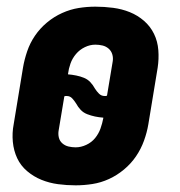

<svg xmlns="http://www.w3.org/2000/svg" viewBox="-20 -548 540 576"><path d="M207 8Q180 8 154 4.5Q128 1 104.5 -8.5Q81 -18 61.5 -34.5Q42 -51 31.5 -73.5Q21 -96 18.5 -122.5Q16 -149 21 -175L49 -345Q53 -369 61.5 -394Q70 -419 85 -441Q100 -463 121 -480.5Q142 -498 166.5 -509Q191 -520 216 -524Q241 -528 266 -528Q293 -528 319.5 -524.5Q346 -521 369.5 -511.5Q393 -502 412 -485.5Q431 -469 442 -446.5Q453 -424 455 -397.5Q457 -371 453 -345L425 -175Q421 -151 412 -126Q403 -101 388 -79Q373 -57 352 -39.5Q331 -22 307 -11Q283 0 257.5 4Q232 8 207 8ZM294 -260Q296 -260 297.5 -260Q299 -260 301 -261L318 -363Q320 -374 317 -384.5Q314 -395 306 -402Q298 -409 287.5 -411.5Q277 -414 266 -414Q250 -414 234.5 -406.5Q219 -399 208 -386Q197 -373 191.5 -357.5Q186 -342 184 -326V-325Q196 -324 208.5 -321.5Q221 -319 232 -314.5Q243 -310 251 -301.5Q259 -293 265 -282Q270 -274 277 -267Q284 -260 294 -260ZM207 -106Q223 -106 239 -113.5Q255 -121 265.5 -134Q276 -147 281.5 -162.5Q287 -178 290 -194V-195Q277 -196 265 -198.5Q253 -201 241.5 -205.5Q230 -210 222 -218.5Q214 -227 208 -238Q203 -246 196.5 -253Q190 -260 180 -260Q178 -260 176.5 -260Q175 -260 173 -259L156 -157Q154 -146 156.5 -135.5Q159 -125 167 -118Q175 -111 185.5 -108.5Q196 -106 207 -106Z"/></svg>

Font: Iosevka Heavy
Style: Italic
Weight: 900
Italic angle: -9°
Monospace: yes
Designer: Belleve Invis
Foundry: Belleve Invis
Version: Version 32.5.0; ttfautohint (v1.8.4)